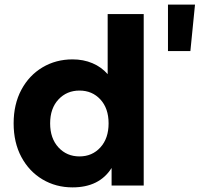

<svg xmlns="http://www.w3.org/2000/svg" viewBox="-20 -803 864 831"><path d="M39 -269Q39 -352 72.5 -414.5Q106 -477 164 -511.5Q222 -546 294 -546Q341 -546 380 -529.5Q419 -513 446 -482V-742H602V0H463V-76Q410 8 294 8Q222 8 164 -26.5Q106 -61 72.5 -123.5Q39 -186 39 -269ZM450 -269Q450 -334 414.5 -372.5Q379 -411 324 -411Q269 -411 233 -372.5Q197 -334 197 -269Q197 -204 233 -165Q269 -126 324 -126Q379 -126 414.5 -165Q450 -204 450 -269ZM707 -783H824L804 -582H707Z"/></svg>

Font: Chess Sans
Style: Bold
Weight: 700
Designer: Wolf Bōese
Foundry: Wolf Bōese
Version: Version 7.223